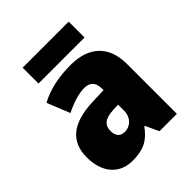

<svg xmlns="http://www.w3.org/2000/svg" viewBox="-204 -851 985 985"><g transform="rotate(-45 288.0 -358.5)"><path d="M459 -727H125V-612H459ZM310 -563C219 -563 144 -546 84 -513L134 -389C186 -415 235 -430 275 -430C314 -430 337 -410 337 -362V-352L252 -349C109 -343 32 -287 32 -169C32 -59 91 10 186 10C270 10 311 -15 354 -73H357L391 0H517V-363C517 -494 439 -563 310 -563ZM299 -245 337 -247V-202C337 -155 304 -123 263 -123C233 -123 214 -141 214 -179C214 -220 238 -242 299 -245Z"/></g></svg>

Font: Noto Sans Gujarati UI SemiCondensed Black
Style: Regular
Weight: 900
Width: 4
Designer: Jelle Bosma - Monotype Design Team, Universal Thirst
Foundry: Monotype Imaging Inc.
Version: Version 2.106